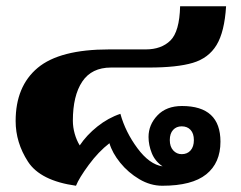

<svg xmlns="http://www.w3.org/2000/svg" viewBox="-20 -584 771 614"><path d="M30 -197Q30 -308 100.5 -367Q171 -426 329 -426H446Q496 -426 525 -454.5Q554 -483 556 -564H703Q698 -482 672.5 -440Q647 -398 596.5 -383Q546 -368 456 -368H335Q273 -368 243 -323Q213 -278 213 -198Q213 -177 219 -156Q225 -135 235 -119Q257 -152 291.5 -179.5Q326 -207 365 -220Q381 -162 419.5 -110Q458 -58 500 -52Q476 -68 465.5 -94Q455 -120 455 -146Q455 -185 483.5 -215Q512 -245 562 -245Q685 -245 685 -131Q685 -63 639.5 -26.5Q594 10 499 10Q461 10 425.5 -11Q390 -32 364.5 -63.5Q339 -95 330 -126Q295 -99 264 -57Q233 -15 223 10Q109 -6 69.5 -67Q30 -128 30 -197ZM600 -136Q600 -157 589.5 -168.5Q579 -180 561 -180Q544 -180 533.5 -168.5Q523 -157 523 -136Q523 -115 534 -103Q545 -91 561 -91Q579 -91 589.5 -103Q600 -115 600 -136Z"/></svg>

Font: Trirong Black
Style: Regular
Weight: 900
Designer: Katatrad Team
Foundry: CadsonDemak
Version: Version 1.001